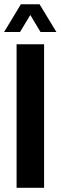

<svg xmlns="http://www.w3.org/2000/svg" viewBox="-30 -899 290 919"><path d="M49.4 0V-687.2H181V0ZM-10.4 -745.7 70 -878.7H159.3L240 -745.7H164L94.4 -861.8H135.9L65.8 -745.7Z"/></svg>

Font: Archivo SemiBold ExtraCondensed
Style: Regular
Weight: 600
Width: 2
Version: Version 2.001